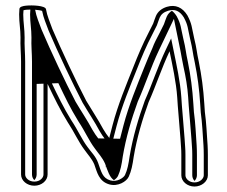

<svg xmlns="http://www.w3.org/2000/svg" viewBox="-20 -659 830 702"><path d="M50 -606.7C50 -573.9 55 -553.1 55 -521.8C53.7 -493.3 57 -462.4 57 -434V-21C57 1.5 78.8 20 105.5 20C132.1 20 154 1.5 154 -21V-352.2C180.2 -297.5 198.5 -259.4 230 -208L230.1 -208.2C249.5 -179 267.2 -140.1 288.3 -112.1C302.2 -92.4 315.2 -79.6 324.6 -58.4C335.2 -29.1 341.2 3.9 379.1 15C410.9 24.4 442.9 4.7 450.8 -13.1C460.3 -33.7 464.6 -55.8 468.9 -86.1C480.1 -153.7 501 -224 523.3 -285.3C550.4 -345.8 571.5 -411.8 600 -471.5C610 -422.6 624.4 -357.4 628 -302.5L630 -272.5C632.7 -232.7 637.5 -189.4 640 -150L642 -120.1C642.7 -112 643 -103.1 643 -93V-18C643 4.2 664.6 23 691 23C717.1 23 740 4.5 740 -18V-92C740 -104.4 739.7 -116.2 739 -128C736.2 -166.7 734.6 -209.9 729 -249.8L727 -279.5C723.5 -335.2 717 -382.6 706.8 -433.5C698.7 -470.2 699.9 -479.1 689.8 -519.9C680.6 -559.9 682.2 -571 665.1 -602.9C647.3 -631.8 621.6 -643.6 590 -634C570.8 -628 557.2 -616.8 550.2 -600.8C545.6 -590.7 544.1 -583.1 540 -572.8L522.5 -538C502.5 -499.6 484.3 -456.8 467.4 -413.6C441.6 -348.8 411.1 -276.3 391.6 -201.6L379.1 -153.2L379 -155.4C371.7 -164.6 364.4 -174.8 357.4 -187C338.3 -222.7 315.9 -255.6 295.3 -290.5C257.7 -362.4 204.3 -476.4 171.5 -552.9C161.9 -580 152.4 -600.2 148.1 -625.6C145.2 -638.6 98.2 -640.7 75.2 -638.3C65 -637.3 51 -634.5 51 -626C51 -621.5 50.7 -614.8 50 -606.7ZM65 -606.1C65.6 -613.2 65.8 -617.1 65.9 -621.4C69.6 -622.5 72.7 -623 76.7 -623.4C92.8 -625.1 124.8 -623 134 -619.1C139.2 -592.4 148.5 -572.6 157.6 -547.4C190.6 -470.1 244.2 -356 282.2 -283.2C303.2 -247.5 325.4 -215 344.3 -179.7C350.9 -168.1 357.6 -158.6 364.2 -150L367 -46.6L406.1 -197.8C425.3 -271.2 455.5 -343 481.4 -408.2C498.1 -451 515.6 -492.4 535.9 -531.1L553.7 -566.6C558.4 -578.5 559.9 -585.9 563.9 -594.7C569.1 -606.5 578.5 -614.7 594.4 -619.6C619.4 -627.3 637.2 -619.1 652.1 -595.4C668.2 -565.1 665.5 -558.5 675.2 -516.5C685.1 -476.5 683.8 -468.2 692.2 -430.4C702.2 -380.4 708.6 -333.6 712 -278.5L714 -248.2C719.5 -209.3 721.2 -166.1 724 -127C724.7 -115.8 725 -104 725 -92V-18C725 -6.3 711.4 8 691 8C671 8 658 -6.1 658 -18V-93C658 -103.4 657.7 -112.9 657 -121.2L655 -151C652.5 -190.9 647.6 -234.2 645 -273.5L643 -303.5C639.2 -360.1 625 -424 614.7 -474.5L605.7 -518.4L586.5 -478C557.3 -416.8 536.1 -350.5 509.4 -290.9C486.8 -228.7 465.6 -157.8 454.1 -88.4C449.7 -57.9 445.8 -37.9 437.1 -19.3C432.5 -9 407.6 7.8 383.3 0.6C354.4 -7.8 350.4 -31.2 338.7 -63.5C329.8 -88.2 313.4 -102.6 300.5 -120.9C279.3 -148.9 265.5 -182.1 240.4 -219.8C211.9 -266.4 192.8 -305.8 167.5 -358.7L139 -418.3V-21C139 -8.9 126.1 5 105.5 5C85 5 72 -9 72 -21V-434C72 -463.5 68.8 -494.2 70 -521.1L70 -521.5V-521.8C70 -554.5 65.1 -576.5 65 -606.1ZM266.6 -215.3C292 -177.1 304.8 -145.3 326.9 -116C340.4 -96.8 353.9 -83.8 364.2 -60.6C373.3 -35.3 380.8 -10.5 396.5 -0.3C402.4 -3.8 408.9 -10.1 411.4 -15.7C420.5 -35.3 424.7 -56.6 428.9 -87C440.3 -155.3 461.1 -225.4 483.7 -287.5C510.9 -348.1 531.8 -413.6 560.6 -474.2L615.9 -590.1L639.9 -472.7C643.8 -453.6 644.9 -442.6 650.7 -415.7C659 -379 665.4 -341.6 668 -302.9L670 -272.9C672.7 -233.3 677.5 -190 680 -150.4L682 -120.5C682.7 -112.3 683 -103.2 683 -93V-18C683 -10 686.3 -2.9 691.3 2.5C696.1 -2.5 700 -10 700 -18V-92C700 -104.2 699.7 -116.1 699 -127.7C696.2 -166.6 694.6 -209.3 689 -249.2L687 -279.1C683.5 -334.6 677.1 -381.8 667 -432.3C658.7 -469.5 660 -478.1 650 -518.6C640.5 -559.4 642.5 -568.8 626 -599.8C620.6 -608.4 614.2 -615.4 608.6 -619.5C601.9 -615.8 594.3 -608.8 589.7 -598.3C585.3 -588.7 584.1 -581.9 579.4 -570.3L561.8 -535.1C553.3 -518.9 544.1 -502 537 -482.6C527.1 -459.7 516.6 -436.1 507 -411.4C481.1 -346.5 450.8 -274.3 431.4 -200.2L418.9 -151.7L339.2 -153C332 -162.2 325.1 -172 318.2 -184C299.2 -219.5 277.2 -251.7 256.2 -287.4C218.1 -360.2 165 -473.4 132 -550.7C122.4 -577.4 113.1 -597.1 108.5 -623.2C104.8 -623.8 97.5 -624.3 91 -624.1C90.9 -619.7 90.6 -614 90 -606.5C90.1 -574.8 95 -553.8 95 -521.7C93.7 -493.5 97 -462.9 97 -434V-21C97 -12.8 100.2 -5.9 105.5 -0.3C110.3 -5.4 114 -12.8 114 -21V-352.2L193.4 -354.9C219.3 -300.7 235.9 -265.5 266.6 -215.3Z"/></svg>

Font: HoneyBee
Style: Blur
Weight: 700
Foundry: Cannot Into Space Fonts
Version: Version 0.89